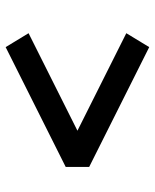

<svg xmlns="http://www.w3.org/2000/svg" viewBox="44 -582 535 662"><g transform="rotate(90 311.0 -251.5)"><path d="M143 -4 95 -83 506 -289V-214L95 -420L143 -499L556 -292V-211Z"/></g></svg>

Font: Lexend Exa
Style: Regular
Weight: 400
Designer: Bonnie Shaver-Troup, Thomas Jockin
Foundry: Lexend
Version: Version 1.007